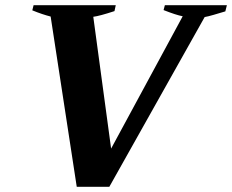

<svg xmlns="http://www.w3.org/2000/svg" viewBox="-20 -721 898 743"><path d="M176 -657Q144 -665 105 -681L110 -701H428L423 -678Q365 -659 341 -656L410 -146L687 -658Q661 -663 613 -682L618 -701H858L852 -677Q829 -670 806.5 -663.5Q784 -657 772 -655L403 2H277Z"/></svg>

Font: Trirong ExtraBold
Style: Italic
Weight: 800
Italic angle: -12°
Designer: Katatrad Team
Foundry: CadsonDemak
Version: Version 1.001